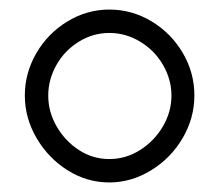

<svg xmlns="http://www.w3.org/2000/svg" viewBox="-20 -788 459 402"><path d="M387 -588Q387 -541 362.5 -499Q338 -457 296.5 -431.5Q255 -406 209 -406Q162 -406 121.5 -431.5Q81 -457 56.5 -499Q32 -541 32 -588Q32 -635 56 -676.5Q80 -718 121 -743Q162 -768 209 -768Q256 -768 297 -743.5Q338 -719 362.5 -677.5Q387 -636 387 -588ZM209 -719Q174.5 -719 144.7 -700.5Q115 -682 98 -651.7Q81 -621.4 81 -587.7Q81 -554 98.5 -523.5Q116 -493 145 -474Q174 -455 209 -455Q243.7 -455 273.5 -474Q303.4 -493.1 321.2 -523.5Q339 -554 339 -588Q339 -621 321.7 -651.4Q304.3 -681.9 274 -700.4Q243.7 -719 209 -719Z"/></svg>

Font: Dosis
Style: Regular
Weight: 400
Designer: Edgar Tolentino, Pablo Impallari, Igino Marini
Foundry: Edgar Tolentino, Pablo Impallari, Igino Marini
Version: Version 1.007;Glyphs 3.1.1 (3134)